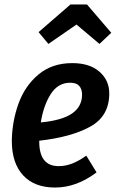

<svg xmlns="http://www.w3.org/2000/svg" viewBox="-20 -826 523 861"><path d="M470 -407Q470 -305 384.5 -258Q299 -211 156 -195V-191Q156 -81 243 -81Q274 -81 303.5 -92.5Q333 -104 367 -128L413 -53Q323 15 227 15Q134 15 83.5 -40Q33 -95 33 -194Q34 -280 62.5 -360Q91 -440 152 -491.5Q213 -543 304 -543Q382 -543 426 -504.5Q470 -466 470 -407ZM348 -402Q348 -426 335.5 -440.5Q323 -455 295 -455Q240 -455 207.5 -404Q175 -353 163 -277Q258 -286 303 -317Q348 -348 348 -402ZM153 -682 296 -806H370L479 -679L426 -629L323 -716L197 -629Z"/></svg>

Font: Fira Sans Condensed Medium
Style: Italic
Weight: 500
Width: 3
Italic angle: -8°
Designer: bBox Type GmbH & Carrois Corporate GbR & Edenspiekermann AG
Foundry: bBox Type GmbH & Carrois Corporate GbR & Edenspiekermann AG
Version: Version 4.301